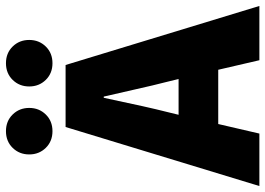

<svg xmlns="http://www.w3.org/2000/svg" viewBox="-153 -747 890 644"><g transform="rotate(-90 292.0 -425.0)"><path d="M230 -716.5Q208 -694 174 -694Q140 -694 118 -716.5Q96 -739 96 -772Q96 -805 118 -827.5Q140 -850 174 -850Q208 -850 230 -827.5Q252 -805 252 -772Q252 -739 230 -716.5ZM458 -716.5Q436 -694 402 -694Q368 -694 346 -716.5Q324 -739 324 -772Q324 -805 346 -827.5Q368 -850 402 -850Q436 -850 458 -827.5Q480 -805 480 -772Q480 -739 458 -716.5ZM412 0 380 -138H198L166 0H-10L188 -650H396L594 0ZM229 -271H349L338 -316Q329 -350 313 -421.5Q297 -493 290 -522H286Q253 -366 240 -316Z"/></g></svg>

Font: Assistant ExtraBold
Style: Regular
Weight: 800
Designer: Hebrew By Ben Nathan, Latin by Paul Hunt
Version: Version 2.001;PS 002.001;hotconv 1.0.88;makeotf.lib2.5.64775